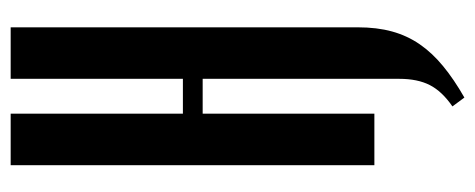

<svg xmlns="http://www.w3.org/2000/svg" viewBox="-292 -448 912 369"><g transform="rotate(-90 164.5 -263.0)"><path d="M131 -699V-368H198V-699H297V-32Q297 5 289 34Q281 63 264.5 87Q248 111 222.5 132Q197 153 162 173L145 150Q174 130 186 106.5Q198 83 198 48V-330H131V0H32V-699Z"/></g></svg>

Font: Moniqa ExtBd Cond Paragraph
Style: Regular
Weight: 800
Width: 3
Designer: Rajesh Rajput
Foundry: Rajesh Rajput
Version: Version 1.000